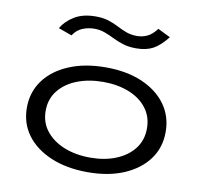

<svg xmlns="http://www.w3.org/2000/svg" viewBox="-77 -766 905 857"><g transform="rotate(10 375.0 -337.5)"><path d="M374 8Q279 8 207.5 -22Q136 -52 96.5 -105Q57 -158 57 -229Q57 -300 96.5 -353.5Q136 -407 207.5 -437Q279 -467 374 -467Q468 -467 538 -437Q608 -407 647 -353.5Q686 -300 686 -229Q686 -158 647 -105Q608 -52 538 -22Q468 8 374 8ZM374 -58Q439 -58 490.5 -79Q542 -100 571.5 -138.5Q601 -177 601 -230Q601 -283 571.5 -321.5Q542 -360 490.5 -380.5Q439 -401 374 -401Q308 -401 255.5 -380.5Q203 -360 172.5 -321.5Q142 -283 142 -230Q142 -177 172.5 -138.5Q203 -100 255.5 -79Q308 -58 374 -58ZM574 -677 631 -649Q598 -607 567 -590.5Q536 -574 491 -574Q457 -574 431.5 -582Q406 -590 384 -601Q362 -612 340 -620Q318 -628 293 -628Q267 -628 241 -618Q215 -608 197 -581L136 -603Q156 -637 194 -660Q232 -683 290 -683Q323 -683 348 -675Q373 -667 394 -656Q415 -645 436.5 -637Q458 -629 485 -629Q509 -629 531 -639Q553 -649 574 -677Z"/></g></svg>

Font: Inconsolata ExtraExpanded Thin
Style: Regular
Weight: 100
Width: 8
Monospace: yes
Designer: Raph Levien, Cyreal, Brenton Simpson
Foundry: Raph Levien, Cyreal, Google
Version: Version 3.100; ttfautohint (v1.8.4.7-5d5b)